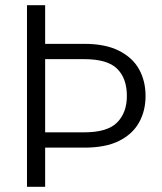

<svg xmlns="http://www.w3.org/2000/svg" viewBox="-20 -720 624 740"><path d="M84 0V-700H154V-551H305Q386 -551 438.5 -524.5Q491 -498 516 -453Q541 -408 541 -350Q541 -293 516 -248Q491 -203 439 -177Q387 -151 305 -151H154V0ZM154 -210H305Q394 -210 431.5 -248Q469 -286 469 -350Q469 -418 431.5 -455Q394 -492 305 -492H154Z"/></svg>

Font: DM Sans 9pt Light
Style: Regular
Weight: 300
Version: Version 4.004;gftools[0.9.30]